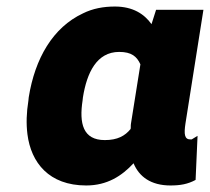

<svg xmlns="http://www.w3.org/2000/svg" viewBox="-20 -558 643 588"><path d="M67 -250C61 -213 60 -179 64 -147C75 -60 130 10 244 10C308 10 353 -19 389 -58C406 -17 442 10 502 10C532 10 555 6 579 -7L585 -142L567 -131H563C545 -131 543 -147 548 -180L603 -528H458L444 -484C422 -515 387 -538 332 -538C297 -538 264 -532 234 -517C142 -474 87 -379 68 -260ZM233 -251 234 -260C246 -335 276 -399 345 -399C383 -399 399 -385 410 -361L381 -179C380 -173 381 -168 380 -163C363 -142 340 -129 301 -129C234 -129 222 -180 233 -251Z"/></svg>

Font: Asimov Pro
Style: UltObl
Weight: 900
Designer: Google
Version: Version 2.000980; 2014